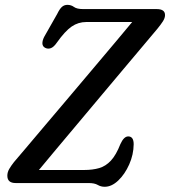

<svg xmlns="http://www.w3.org/2000/svg" viewBox="-20 -736 684 772"><path d="M336 0H43Q9.5 0 9.5 -29.5Q9.5 -43.5 17.2 -56.8Q25 -70 36 -84Q48.5 -98.5 81.2 -137.2Q114 -176 159.2 -229.5Q204.5 -283 255.5 -343.2Q306.5 -403.5 355.8 -462Q405 -520.5 446 -569Q487 -617.5 511.5 -647.5H327Q294.5 -647.5 268 -629.2Q241.5 -611 208.5 -564.5Q196.5 -547 184.8 -542.5Q173 -538 162 -543.5Q151 -549 150.5 -560.8Q150 -572.5 157.5 -587.5L210 -680Q220 -700.5 229.2 -708.5Q238.5 -716.5 251 -716.5Q266 -716.5 277.5 -708Q289 -699.5 314.5 -699.5H610Q644 -699.5 643.5 -675Q643.5 -663.5 635 -650.2Q626.5 -637 613 -620.5Q600 -605 566.5 -565.2Q533 -525.5 487.2 -471Q441.5 -416.5 390.2 -355.5Q339 -294.5 289.8 -235.8Q240.5 -177 200 -128.8Q159.5 -80.5 136.5 -52.5H318.5Q352.5 -52.5 379 -60.2Q405.5 -68 426.2 -90.5Q447 -113 464 -156.5Q478 -187.5 495.5 -187.5Q517.5 -187.5 517.5 -156Q517 -114 499.5 -74.8Q482 -35.5 455.5 -10.2Q429 15 401 15Q385.5 15 372.8 7.5Q360 0 336 0Z"/></svg>

Font: Fraunces 144pt S100
Style: Italic
Weight: 400
Italic angle: -16°
Version: Version 1.000; ttfautohint (v1.8.3)